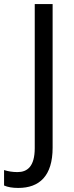

<svg xmlns="http://www.w3.org/2000/svg" viewBox="-87 -734 362 945"><path d="M3 191C107 191 172 132 172 -7V-714H84V-5C84 86 47 113 -1 113C-26 113 -48 109 -67 103V179C-49 187 -26 191 3 191Z"/></svg>

Font: Noto Sans Myanmar UI SemiCondensed
Style: Regular
Weight: 400
Width: 4
Designer: Monotype Design Team
Foundry: Monotype Imaging Inc.
Version: Version 2.103